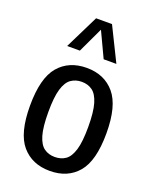

<svg xmlns="http://www.w3.org/2000/svg" viewBox="-151 -892 788 986"><g transform="rotate(20 243.0 -399.0)"><path d="M243.5 10Q146.5 10 90.5 -55.5Q34.5 -121 34.5 -270.5Q34.5 -421.5 90.2 -487Q146 -552.5 243.5 -552.5Q340 -552.5 396 -486.2Q452 -420 452 -271Q452 -121 396.5 -55.5Q341 10 243.5 10ZM243.5 -66Q277.5 -66 302 -83.2Q326.5 -100.5 339.8 -144.5Q353 -188.5 353 -269Q353 -352 339.5 -396.8Q326 -441.5 301.5 -459Q277 -476.5 243.5 -476.5Q210 -476.5 185.2 -459.2Q160.5 -442 147.2 -397.8Q134 -353.5 134 -272.5Q134 -190 147.2 -145.5Q160.5 -101 185 -83.5Q209.5 -66 243.5 -66ZM109 -623.5 200 -808H287L378 -623.5H308.5L243.5 -761.5L178.5 -623.5Z"/></g></svg>

Font: Encode Sans Condensed Condensed Medium
Style: Regular
Weight: 500
Width: 3
Designer: Multiple Designers
Foundry: Impallari Type
Version: Version 3.000; ttfautohint (v1.8.3) -l 8 -r 50 -G 200 -x 14 